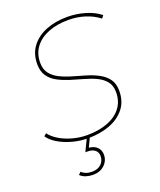

<svg xmlns="http://www.w3.org/2000/svg" viewBox="-164 -804 929 1118"><g transform="rotate(-20 300.5 -245.0)"><path d="M263 3Q214 3 166.5 -10Q119 -23 82 -45Q45 -67 26 -95L42 -108Q61 -82 96 -61Q131 -40 175 -28Q219 -16 264 -16Q335 -16 390 -36.5Q445 -57 476 -97Q507 -137 507 -194Q507 -235 486.5 -260.5Q466 -286 432.5 -302Q399 -318 359 -329Q319 -340 279 -352.5Q239 -365 205.5 -382.5Q172 -400 151.5 -429Q131 -458 131 -503Q131 -568 165 -612.5Q199 -657 257 -680Q315 -703 388 -703Q445 -703 499 -687Q553 -671 590 -641L577 -624Q540 -653 491.5 -668.5Q443 -684 388 -684Q319 -684 265 -663Q211 -642 180.5 -602Q150 -562 150 -505Q150 -464 170.5 -438Q191 -412 224.5 -395.5Q258 -379 298.5 -367.5Q339 -356 379 -344Q419 -332 452.5 -314Q486 -296 506.5 -268Q527 -240 527 -195Q527 -129 491.5 -85Q456 -41 396.5 -19Q337 3 263 3ZM217 213Q195 213 174.5 206.5Q154 200 139 186L153 171Q165 182 181 188Q197 194 218 194Q253 194 274 174.5Q295 155 295 124Q295 101 278.5 87.5Q262 74 233 74H219L257 -5H276L247 56Q279 59 297.5 77Q316 95 316 124Q316 161 288.5 187Q261 213 217 213Z"/></g></svg>

Font: Montserrat Thin Thin
Style: Italic
Weight: 250
Italic angle: -11.3°
Version: Version 9.000